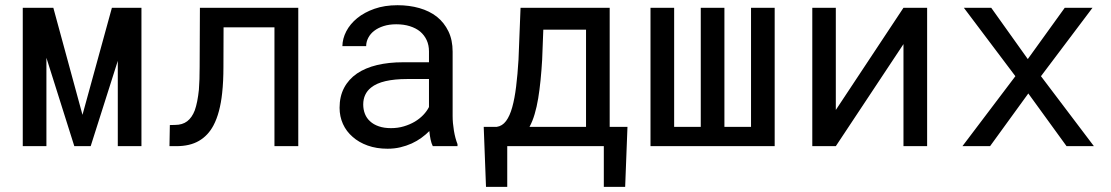

<svg xmlns="http://www.w3.org/2000/svg" viewBox="-20 -558 4241 733"><path d="M294.9 -119.6 183.6 -528.3H66.9V0H157.2V-337.4L263.7 0H326.2L429.7 -325.7V0H520V-528.3H407.2Z M1118.7 -528.3H743.2L742.2 -302.2Q742.2 -277.8 741.5 -256.1Q740.7 -234.4 739.3 -215.3Q736.8 -191.4 732.9 -171.6Q729 -151.9 723.6 -136.7Q712.9 -108.9 694.6 -95Q676.3 -81.1 648.4 -81.1L628.4 -80.6L627 0H653.3Q705.1 0 739.7 -20.3Q774.4 -40.5 794.9 -79.1Q807.6 -103 815.9 -134.3Q824.2 -165.5 828.1 -202.6Q830.6 -225.1 831.8 -250.2Q833 -275.4 833 -302.2L833.5 -453.6H1027.8V0H1118.7Z M1632.3 0H1726.6V-7.8Q1717.8 -29.8 1712.9 -59.3Q1708 -88.9 1708 -115.2V-360.8Q1708 -405.3 1691.9 -438.5Q1675.8 -471.7 1647.9 -494.1Q1619.6 -516.1 1581.1 -527.1Q1542.5 -538.1 1497.6 -538.1Q1448.2 -538.1 1409.4 -524.4Q1370.6 -510.7 1343.8 -488.8Q1316.4 -466.3 1302 -438.5Q1287.6 -410.6 1287.1 -381.8H1377.9Q1377.9 -398.4 1386 -413.8Q1394 -429.2 1408.7 -440.4Q1423.3 -451.7 1444.6 -458.5Q1465.8 -465.3 1492.7 -465.3Q1521.5 -465.3 1544.7 -458Q1567.9 -450.7 1584 -437.5Q1600.1 -423.8 1608.9 -404.8Q1617.7 -385.7 1617.7 -361.8V-320.3H1519Q1463.9 -320.3 1419.2 -309.6Q1374.5 -298.8 1342.8 -277.3Q1311 -255.4 1293.7 -222.7Q1276.4 -189.9 1276.4 -146.5Q1276.4 -113.3 1289.3 -84.7Q1302.2 -56.2 1326.2 -35.6Q1349.6 -14.6 1383.5 -2.4Q1417.5 9.8 1459.5 9.8Q1485.4 9.8 1508.3 4.4Q1531.2 -1 1551.8 -10.3Q1571.8 -19.5 1588.6 -31.7Q1605.5 -43.9 1619.1 -57.6Q1620.6 -41 1623.8 -25.6Q1627 -10.3 1632.3 0ZM1472.7 -68.8Q1446.3 -68.8 1426.3 -75.7Q1406.2 -82.5 1393.1 -94.7Q1379.9 -106.4 1373.3 -123Q1366.7 -139.6 1366.7 -159.2Q1366.7 -179.7 1374.3 -195.8Q1381.8 -211.9 1396.5 -223.6Q1417 -240.2 1451.9 -248.3Q1486.8 -256.3 1533.7 -256.3H1617.7V-149.4Q1609.9 -133.8 1596.2 -119.4Q1582.5 -105 1564 -93.8Q1544.9 -82.5 1522 -75.7Q1499 -68.8 1472.7 -68.8Z M1876.5 -73.7H1826.7L1835.4 155.3H1916.5V0H2285.2V155.3H2366.7L2375.5 -73.7H2307.6V-528.3H1967.3L1959.5 -330.1Q1956.1 -273.4 1950.4 -227.5Q1944.8 -181.6 1935.5 -148.4Q1926.3 -115.2 1911.9 -95.9Q1897.5 -76.7 1876.5 -73.7ZM2049.8 -330.1 2054.2 -444.8H2217.3V-73.7H2001.5Q2013.2 -95.2 2021.2 -122.6Q2029.3 -149.9 2034.7 -182.6Q2040 -214.8 2043.7 -252Q2047.4 -289.1 2049.8 -330.1Z M2553.7 -528.3H2463.4V0H2937.5V-528.3H2847.2V-73.7H2745.6V-528.3H2655.3V-73.7H2553.7Z M3429.2 -528.3 3170.9 -138.2V-528.3H3081.1V0H3170.9L3429.2 -389.6V0H3519.5V-528.3Z M3903.8 -332.5 3764.2 -528.3H3659.7L3856.4 -267.1L3654.3 0H3759.8L3905.8 -201.2L4051.8 0H4156.2L3954.1 -267.1L4150.9 -528.3H4044.9Z"/></svg>

Font: Roboto Mono
Style: Regular
Weight: 400
Monospace: yes
Designer: Google
Version: Version 3.000